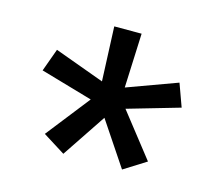

<svg xmlns="http://www.w3.org/2000/svg" viewBox="-74 -857 748 651"><g transform="rotate(15 300.0 -532.0)"><path d="M197 -301 119 -350 239 -503 56 -556 85 -636 260 -572 252 -763H348L340 -572L515 -636L544 -556L361 -503L481 -350L403 -301L300 -455Z"/></g></svg>

Font: Iosevka Custom Medium Extended
Style: Regular
Weight: 500
Width: 7
Monospace: yes
Designer: Belleve Invis
Foundry: Belleve Invis
Version: Version 11.2.4; ttfautohint (v1.8.4)